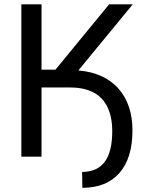

<svg xmlns="http://www.w3.org/2000/svg" viewBox="-20 -731 669 896"><path d="M173.8 0H79.6V-710.9H173.8V-405.8H238.8L489.3 -710.9H599.6L345.7 -402.3Q466.8 -391.6 532.5 -317.9Q598.1 -244.1 598.1 -122.1Q598.1 6.8 537.4 76.2Q476.6 145.5 364.3 145.5L363.3 71.3Q433.6 71.3 468.8 24.2Q503.9 -22.9 503.9 -121.1Q502.9 -219.7 454.3 -271Q405.8 -322.3 308.6 -322.8H173.8Z"/></svg>

Font: SteelSelectRoboto
Style: Roboto-Regular
Weight: 400
Designer: Google
Version: Version 2.137; 2017